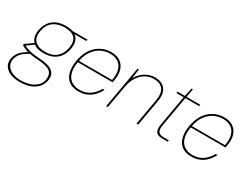

<svg xmlns="http://www.w3.org/2000/svg" viewBox="-103 -1182 2580 1994"><g transform="rotate(30 1187.0 -185.0)"><path d="M169 232Q104 232 56.5 211.5Q9 191 -13.5 154Q-36 117 -27 66Q-21 35 -7 10Q7 -15 34.5 -38.5Q62 -62 107 -89L127 -78Q60 -44 31.5 -10Q3 24 -5 64Q-12 108 8.5 141.5Q29 175 71.5 193.5Q114 212 172 212Q268 212 328.5 174Q389 136 399 75Q410 11 374 -22Q338 -55 232 -62Q181 -65 145 -70.5Q109 -76 84.5 -83.5Q60 -91 43 -99.5Q26 -108 12 -117L15 -133L111 -200L131 -193L28 -119L24 -133Q37 -128 50 -120.5Q63 -113 84 -106Q105 -99 141 -92.5Q177 -86 236 -82Q315 -77 358 -57.5Q401 -38 415.5 -5.5Q430 27 422 72Q415 113 386 150Q357 187 303.5 209.5Q250 232 169 232ZM236 -151Q169 -151 130.5 -175Q92 -199 78.5 -240Q65 -281 74 -331Q84 -386 111.5 -426.5Q139 -467 186 -490Q233 -513 300 -513Q370 -513 408.5 -490Q447 -467 460 -426.5Q473 -386 463 -331Q454 -281 427 -240Q400 -199 353 -175Q306 -151 236 -151ZM240 -171Q329 -171 378.5 -214Q428 -257 442 -332Q456 -415 419.5 -454Q383 -493 297 -493Q218 -493 164 -454Q110 -415 95 -332Q81 -252 121.5 -211.5Q162 -171 240 -171ZM390 -483 384 -501H564L561 -483Z M749 12Q678 12 634 -21Q590 -54 575 -114.5Q560 -175 574 -256Q585 -317 609.5 -365Q634 -413 670 -445.5Q706 -478 750 -495.5Q794 -513 844 -513Q917 -513 959 -480.5Q1001 -448 1015 -396Q1029 -344 1017 -282Q1016 -272 1014.5 -265Q1013 -258 1011 -248H584L587 -266H995Q1009 -343 993 -393.5Q977 -444 938 -468.5Q899 -493 840 -493Q788 -493 738 -469Q688 -445 650 -394Q612 -343 597 -261L595 -251Q580 -167 597.5 -113Q615 -59 656 -33.5Q697 -8 752 -8Q821 -8 872 -42.5Q923 -77 957 -138H979Q956 -94 924 -60Q892 -26 848 -7Q804 12 749 12Z M1077 0 1165 -501H1181L1166 -386Q1205 -452 1259 -482.5Q1313 -513 1369 -513Q1420 -513 1457.5 -492.5Q1495 -472 1512 -427.5Q1529 -383 1516 -310L1461 0H1441L1495 -305Q1512 -402 1478 -447.5Q1444 -493 1365 -493Q1314 -493 1268.5 -467.5Q1223 -442 1190 -392Q1157 -342 1145 -270L1097 0Z M1753 0Q1717 0 1694.5 -11Q1672 -22 1664.5 -49Q1657 -76 1665 -122L1728 -483H1641L1644 -501H1732L1754 -602H1770L1752 -501H1917L1914 -483H1748L1685 -122Q1675 -67 1692 -42.5Q1709 -18 1759 -18H1819L1815 0Z M2103 12Q2032 12 1988 -21Q1944 -54 1929 -114.5Q1914 -175 1928 -256Q1939 -317 1963.5 -365Q1988 -413 2024 -445.5Q2060 -478 2104 -495.5Q2148 -513 2198 -513Q2271 -513 2313 -480.5Q2355 -448 2369 -396Q2383 -344 2371 -282Q2370 -272 2368.5 -265Q2367 -258 2365 -248H1938L1941 -266H2349Q2363 -343 2347 -393.5Q2331 -444 2292 -468.5Q2253 -493 2194 -493Q2142 -493 2092 -469Q2042 -445 2004 -394Q1966 -343 1951 -261L1949 -251Q1934 -167 1951.5 -113Q1969 -59 2010 -33.5Q2051 -8 2106 -8Q2175 -8 2226 -42.5Q2277 -77 2311 -138H2333Q2310 -94 2278 -60Q2246 -26 2202 -7Q2158 12 2103 12Z"/></g></svg>

Font: DM Sans 18pt Thin
Style: Italic
Weight: 250
Italic angle: -10°
Designer: Colophon Foundry, Jonny Pinhorn
Foundry: Colophon Foundry
Version: Version 4.004;gftools[0.9.30]